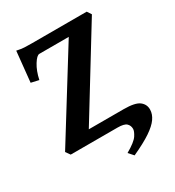

<svg xmlns="http://www.w3.org/2000/svg" viewBox="-189 -735 931 1020"><g transform="rotate(-30 276.0 -225.0)"><path d="M23.9 -26.9 346.7 -546.9H166.5Q150.9 -546.9 129.2 -512Q107.4 -477.1 96.7 -426.3L49.3 -437L68.4 -623Q95.2 -617.2 114 -616.2Q132.8 -615.2 161.1 -615.2H496.1L513.2 -589.4L193.4 -68.4H407.2Q477.5 -68.4 503.2 -48.1Q528.8 -27.8 527.8 4.4Q527.3 31.2 509 57.6Q490.7 84 449 112.1Q407.2 140.1 335 173.3L308.6 143.6Q366.7 110.4 382.6 85.9Q398.4 61.5 398.4 46.9Q398.4 26.4 384.5 13.2Q370.6 0 330.1 0H43Z"/></g></svg>

Font: Gentium Book Plus
Style: Bold
Weight: 700
Designer: Victor Gaultney, Annie Olsen, Iska Routamaa, Becca Hirsbrunner
Foundry: SIL International
Version: Version 6.101